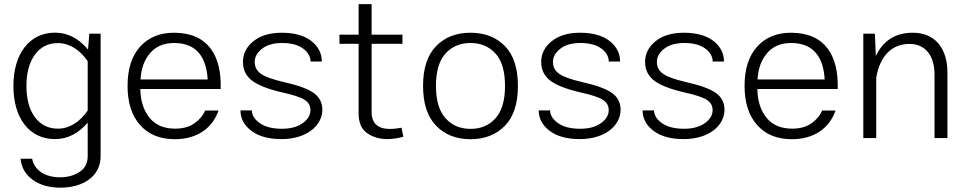

<svg xmlns="http://www.w3.org/2000/svg" viewBox="-20 -658 4613 915"><path d="M43.9 -248C43.9 -94.7 119.6 4.9 242.2 4.9C303.2 4.9 355.5 -23.4 397.9 -73.7V86.4C397.9 119.1 385.3 144 359.4 161.1C333.5 178.2 302.7 187 266.1 187C193.4 187 142.6 151.9 133.3 98.6H78.1C82 140.1 101.1 173.8 135.7 198.7C169.9 223.6 213.9 236.3 268.1 236.3C376 236.3 459.5 182.6 459.5 86.4V-497.6H405.8L399.4 -421.9C356.9 -473.1 304.7 -502.4 242.2 -502.4C120.1 -502.4 43.9 -401.9 43.9 -248ZM106 -248C106 -310.1 119.1 -359.4 146 -397C172.9 -434.1 209.5 -452.6 255.9 -452.6C312.5 -452.6 362.3 -418.9 397.9 -366.2V-131.3C362.3 -78.6 312.5 -44.9 255.9 -44.9C209.5 -44.9 172.9 -63.5 146 -100.1C119.1 -136.7 106 -186 106 -248Z M1031.7 -233.9C1036.6 -392.6 971.7 -502 809.1 -502C741.7 -502 688 -480 647.9 -436C607.9 -391.6 587.9 -329.1 587.9 -248.5C587.9 -168.9 607.9 -106.4 647.9 -62C687.5 -17.1 742.7 5.4 813.5 5.4C918.9 5.4 992.2 -46.9 1021.5 -131.3H957.5C947.8 -107.9 931.2 -87.9 907.2 -70.8C883.3 -53.7 852.5 -44.9 814.9 -44.9C760.7 -44.9 719.7 -62.5 691.9 -97.7C664.1 -132.8 649.4 -178.2 648.9 -233.9ZM649.9 -279.3C652.3 -330.6 667.5 -372.1 695.3 -404.8C722.7 -437 760.7 -453.1 809.6 -453.1C923.8 -453.1 963.9 -376.5 969.7 -279.3Z M1322.8 -502C1265.6 -502 1220.7 -488.3 1187.5 -461.4C1154.3 -434.6 1137.7 -401.4 1137.7 -362.8C1137.7 -326.2 1151.9 -296.9 1179.7 -274.9C1207.5 -252.9 1255.4 -233.9 1323.7 -217.8C1376 -206.5 1412.1 -194.8 1431.2 -182.6C1450.2 -170.4 1459.5 -154.3 1459.5 -133.3C1459.5 -109.4 1447.3 -88.9 1422.9 -71.3C1397.9 -53.2 1364.7 -44.4 1323.2 -44.4C1278.8 -44.4 1243.7 -53.2 1218.8 -70.8C1193.8 -87.9 1180.7 -108.4 1180.2 -131.8H1126C1126 -93.3 1143.1 -61 1177.7 -34.7C1212.4 -8.3 1260.3 4.9 1321.8 4.9C1439.9 4.9 1516.1 -58.1 1516.1 -135.3C1516.1 -168.9 1502.4 -195.3 1474.6 -215.3C1446.8 -234.9 1399.4 -252 1332 -267.1C1278.8 -279.3 1242.7 -292.5 1223.1 -306.6C1203.6 -320.3 1193.8 -338.9 1193.8 -362.8C1193.8 -386.7 1205.6 -408.2 1229.5 -426.3C1252.9 -444.3 1284.7 -453.1 1324.2 -453.1C1366.7 -453.1 1399.9 -444.3 1423.8 -427.2C1447.8 -409.7 1459.5 -388.7 1460 -364.7H1513.7C1513.7 -403.8 1497.1 -436.5 1463.4 -462.9C1429.7 -488.8 1382.8 -502 1322.8 -502Z M1893.6 -49.3C1880.4 -46.9 1857.4 -43.5 1837.4 -43.5C1783.2 -43.5 1751 -68.4 1751 -123.5V-449.2H1897.9V-492.7H1751V-638.2H1689V-492.7H1597.7V-449.2H1689V-117.7C1689 -74.2 1702.1 -43 1729 -23.9C1755.9 -4.9 1788.1 4.9 1826.7 4.9C1852.5 4.9 1878.9 0 1902.3 -6.3Z M2222.2 -502C2154.3 -502 2100.1 -481 2058.6 -438.5C2017.1 -396 1996.1 -333 1996.1 -248.5C1996.1 -164.6 2017.1 -101.1 2058.6 -58.6C2100.1 -16.1 2154.3 5.4 2222.2 5.4C2290 5.4 2344.7 -16.1 2386.2 -58.6C2427.7 -101.1 2448.2 -164.6 2448.2 -248.5C2448.2 -333 2427.7 -396 2386.2 -438.5C2344.7 -481 2290 -502 2222.2 -502ZM2222.2 -453.1C2271 -453.1 2310.5 -436.5 2341.3 -403.3C2371.6 -369.6 2386.7 -318.4 2386.7 -248.5C2386.7 -179.2 2371.6 -127.9 2341.3 -94.2C2311 -60.5 2271.5 -43.9 2222.2 -43.9C2173.3 -43.9 2133.8 -60.5 2103.5 -94.2C2072.8 -127.9 2057.6 -179.2 2057.6 -248.5C2057.6 -318.4 2072.8 -369.6 2103.5 -403.3C2133.8 -436.5 2173.3 -453.1 2222.2 -453.1Z M2744.1 -502C2687 -502 2642.1 -488.3 2608.9 -461.4C2575.7 -434.6 2559.1 -401.4 2559.1 -362.8C2559.1 -326.2 2573.2 -296.9 2601.1 -274.9C2628.9 -252.9 2676.8 -233.9 2745.1 -217.8C2797.4 -206.5 2833.5 -194.8 2852.5 -182.6C2871.6 -170.4 2880.9 -154.3 2880.9 -133.3C2880.9 -109.4 2868.7 -88.9 2844.2 -71.3C2819.3 -53.2 2786.1 -44.4 2744.6 -44.4C2700.2 -44.4 2665 -53.2 2640.1 -70.8C2615.2 -87.9 2602.1 -108.4 2601.6 -131.8H2547.4C2547.4 -93.3 2564.5 -61 2599.1 -34.7C2633.8 -8.3 2681.6 4.9 2743.2 4.9C2861.3 4.9 2937.5 -58.1 2937.5 -135.3C2937.5 -168.9 2923.8 -195.3 2896 -215.3C2868.2 -234.9 2820.8 -252 2753.4 -267.1C2700.2 -279.3 2664.1 -292.5 2644.5 -306.6C2625 -320.3 2615.2 -338.9 2615.2 -362.8C2615.2 -386.7 2627 -408.2 2650.9 -426.3C2674.3 -444.3 2706.1 -453.1 2745.6 -453.1C2788.1 -453.1 2821.3 -444.3 2845.2 -427.2C2869.1 -409.7 2880.9 -388.7 2881.3 -364.7H2935.1C2935.1 -403.8 2918.5 -436.5 2884.8 -462.9C2851.1 -488.8 2804.2 -502 2744.1 -502Z M3239.3 -502C3182.1 -502 3137.2 -488.3 3104 -461.4C3070.8 -434.6 3054.2 -401.4 3054.2 -362.8C3054.2 -326.2 3068.4 -296.9 3096.2 -274.9C3124 -252.9 3171.9 -233.9 3240.2 -217.8C3292.5 -206.5 3328.6 -194.8 3347.7 -182.6C3366.7 -170.4 3376 -154.3 3376 -133.3C3376 -109.4 3363.8 -88.9 3339.4 -71.3C3314.5 -53.2 3281.2 -44.4 3239.7 -44.4C3195.3 -44.4 3160.2 -53.2 3135.3 -70.8C3110.4 -87.9 3097.2 -108.4 3096.7 -131.8H3042.5C3042.5 -93.3 3059.6 -61 3094.2 -34.7C3128.9 -8.3 3176.8 4.9 3238.3 4.9C3356.4 4.9 3432.6 -58.1 3432.6 -135.3C3432.6 -168.9 3418.9 -195.3 3391.1 -215.3C3363.3 -234.9 3315.9 -252 3248.5 -267.1C3195.3 -279.3 3159.2 -292.5 3139.6 -306.6C3120.1 -320.3 3110.4 -338.9 3110.4 -362.8C3110.4 -386.7 3122.1 -408.2 3146 -426.3C3169.4 -444.3 3201.2 -453.1 3240.7 -453.1C3283.2 -453.1 3316.4 -444.3 3340.3 -427.2C3364.3 -409.7 3376 -388.7 3376.5 -364.7H3430.2C3430.2 -403.8 3413.6 -436.5 3379.9 -462.9C3346.2 -488.8 3299.3 -502 3239.3 -502Z M3972.2 -233.9C3977.1 -392.6 3912.1 -502 3749.5 -502C3682.1 -502 3628.4 -480 3588.4 -436C3548.3 -391.6 3528.3 -329.1 3528.3 -248.5C3528.3 -168.9 3548.3 -106.4 3588.4 -62C3627.9 -17.1 3683.1 5.4 3753.9 5.4C3859.4 5.4 3932.6 -46.9 3961.9 -131.3H3897.9C3888.2 -107.9 3871.6 -87.9 3847.7 -70.8C3823.7 -53.7 3793 -44.9 3755.4 -44.9C3701.2 -44.9 3660.2 -62.5 3632.3 -97.7C3604.5 -132.8 3589.8 -178.2 3589.4 -233.9ZM3590.3 -279.3C3592.8 -330.6 3607.9 -372.1 3635.7 -404.8C3663.1 -437 3701.2 -453.1 3750 -453.1C3864.3 -453.1 3904.3 -376.5 3910.2 -279.3Z M4155.8 -288.1C4173.3 -391.1 4230 -448.7 4314.5 -448.7C4389.2 -448.7 4433.6 -393.1 4433.6 -303.7V0H4495.1V-312C4495.1 -370.6 4480.5 -417 4451.7 -451.2C4422.9 -484.9 4381.8 -502 4329.6 -502C4247.6 -502 4189 -464.8 4153.8 -391.1L4149.4 -497.6H4094.2V0H4155.8Z"/></svg>

Font: Estedad Light
Style: Regular
Weight: 300
Designer: Amin Abedi
Version: Version 7.3